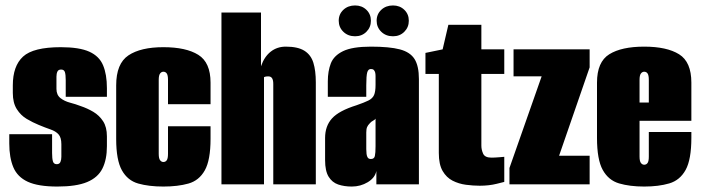

<svg xmlns="http://www.w3.org/2000/svg" viewBox="-20 -676 2570 704"><path d="M190 8Q120 8 82 -9.5Q44 -27 29 -62.5Q14 -98 14 -150V-184H171V-115Q171 -95 174 -84.5Q177 -74 188 -74Q198 -74 201.5 -82Q205 -90 205 -101V-147Q205 -172 194.5 -183.5Q184 -195 165 -201.5Q146 -208 122 -218Q100 -227 78 -240Q56 -253 41.5 -276Q27 -299 27 -335V-363Q27 -434 64.5 -468.5Q102 -503 203 -503Q271 -503 307.5 -486.5Q344 -470 358 -436.5Q372 -403 372 -353V-321H221V-382Q221 -402 218 -411.5Q215 -421 204 -421Q194 -421 190.5 -413.5Q187 -406 187 -395V-350Q187 -328 201.5 -316.5Q216 -305 237 -299.5Q258 -294 276 -287Q300 -279 322 -266Q344 -253 358 -231.5Q372 -210 372 -176V-140Q372 -91 355.5 -58Q339 -25 299.5 -8.5Q260 8 190 8Z M579 8Q526 8 487 -3Q448 -14 427 -51.5Q406 -89 406 -166V-363Q406 -443 451 -473Q496 -503 579 -503Q662 -503 707 -475Q752 -447 752 -373V-294H596V-383Q596 -400 591.5 -406.5Q587 -413 579 -413Q572 -413 567 -406.5Q562 -400 562 -383V-112Q562 -95 567 -88.5Q572 -82 579 -82Q587 -82 591.5 -88.5Q596 -95 596 -112V-213H752V-167Q752 -89 731 -51.5Q710 -14 671 -3Q632 8 579 8Z M792 0V-630H937V-433Q949 -468 972.5 -486.5Q996 -505 1028 -505Q1072 -505 1096 -490Q1120 -475 1129 -446Q1138 -417 1138 -374V0H982V-368Q982 -375 981 -380Q980 -385 978 -388.5Q976 -392 972.5 -394Q969 -396 963 -396Q959 -396 956 -395.5Q953 -395 951.5 -394.5Q950 -394 948 -393V0Z M1270 8Q1242 8 1220 0.5Q1198 -7 1185 -28Q1172 -49 1172 -89V-170Q1172 -214 1197.5 -242Q1223 -270 1287 -290Q1316 -300 1331 -307.5Q1346 -315 1351.5 -327.5Q1357 -340 1357 -365V-397Q1357 -405 1355.5 -410.5Q1354 -416 1350.5 -419.5Q1347 -423 1340 -423Q1330 -423 1326.5 -410.5Q1323 -398 1323 -363V-321H1182V-378Q1182 -415 1193 -443.5Q1204 -472 1238 -488.5Q1272 -505 1340 -505Q1408 -505 1446 -495Q1484 -485 1500 -459.5Q1516 -434 1516 -386V0H1360V-49Q1355 -24 1328.5 -8Q1302 8 1270 8ZM1340 -93Q1352 -93 1354.5 -104Q1357 -115 1357 -140V-241Q1355 -237 1348 -233.5Q1341 -230 1336 -224Q1329 -217 1326 -210Q1323 -203 1323 -190V-129Q1323 -120 1324 -111.5Q1325 -103 1328.5 -98Q1332 -93 1340 -93ZM1282 -543Q1256 -543 1239 -559.5Q1222 -576 1222 -600Q1222 -624 1239 -640Q1256 -656 1282 -656Q1307 -656 1323.5 -640Q1340 -624 1340 -600Q1340 -576 1323.5 -559.5Q1307 -543 1282 -543ZM1421 -543Q1395 -543 1378 -559.5Q1361 -576 1361 -600Q1361 -624 1378 -640Q1395 -656 1421 -656Q1446 -656 1462.5 -640Q1479 -624 1479 -600Q1479 -576 1462.5 -559.5Q1446 -543 1421 -543Z M1739 5Q1715 5 1688.5 1.5Q1662 -2 1639.5 -13.5Q1617 -25 1603 -49Q1589 -73 1589 -115V-405H1540V-482L1603 -495L1624 -585H1745V-495H1829V-405H1745V-142Q1745 -127 1751.5 -112.5Q1758 -98 1782 -98Q1794 -98 1811.5 -99.5Q1829 -101 1829 -101V-9Q1829 -9 1801 -2Q1773 5 1739 5Z M1848 0V-60L1966 -396H1863V-495H2142V-429L2030 -105H2142V0Z M2342 8Q2289 8 2250 -3.5Q2211 -15 2190 -53Q2169 -91 2169 -170V-373Q2169 -449 2214 -477Q2259 -505 2342 -505Q2425 -505 2470 -477Q2515 -449 2515 -373V-233H2325V-102Q2325 -85 2330 -78.5Q2335 -72 2342 -72Q2350 -72 2354.5 -78.5Q2359 -85 2359 -102V-192H2515V-171Q2515 -91 2494 -53Q2473 -15 2434 -3.5Q2395 8 2342 8ZM2325 -300H2359V-383Q2359 -400 2354.5 -406.5Q2350 -413 2342 -413Q2335 -413 2330 -406.5Q2325 -400 2325 -383Z"/></svg>

Font: Alumni Sans Thin Black
Style: Regular
Weight: 900
Version: Version 1.018